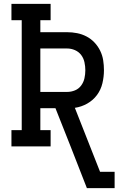

<svg xmlns="http://www.w3.org/2000/svg" viewBox="-20 -755 640 990"><path d="M428 215 344 0 266 -197H188V-84H241V0H39V-84H92V-651H39V-735H241V-651H188V-589H326Q352 -589 377.5 -584Q403 -579 426 -567Q449 -555 467 -536Q485 -517 496.5 -493.5Q508 -470 512 -444.5Q516 -419 516 -393Q516 -359 508 -325.5Q500 -292 480 -265Q460 -238 430 -221Q400 -204 366 -199L496 131H571V215ZM188 -281H326Q347 -281 366.5 -289Q386 -297 398.5 -314Q411 -331 415.5 -351.5Q420 -372 420 -393Q420 -413 415.5 -434Q411 -455 398.5 -471.5Q386 -488 366.5 -496.5Q347 -505 326 -505H188Z"/></svg>

Font: Iosevka HT Medium Extended
Style: Regular
Weight: 500
Width: 7
Monospace: yes
Designer: Belleve Invis
Foundry: Belleve Invis
Version: Version 32.3.0; ttfautohint (v1.8.4)